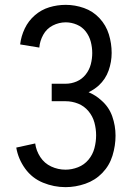

<svg xmlns="http://www.w3.org/2000/svg" viewBox="-20 -763 540 791"><path d="M250 8Q202 8 157 -10.5Q112 -29 83.5 -68.5Q55 -108 47 -155L125 -172Q129 -142 146 -116Q163 -90 191 -77Q219 -64 250 -64Q276 -64 301.5 -74Q327 -84 344.5 -105Q362 -126 369 -152.5Q376 -179 376 -205.5Q376 -232 369 -258Q362 -284 344.5 -305Q327 -326 302 -336Q277 -346 250 -346H193V-418H250Q274 -418 296 -427.5Q318 -437 333 -456Q348 -475 354 -498Q360 -521 360 -544.5Q360 -568 354 -591Q348 -614 333.5 -633Q319 -652 296.5 -661.5Q274 -671 251 -671Q223 -671 197.5 -658Q172 -645 158 -619.5Q144 -594 142 -567L63 -580Q67 -614 82 -645.5Q97 -677 123.5 -700Q150 -723 183 -733Q216 -743 251 -743Q289 -743 326 -730Q363 -717 390 -688Q417 -659 428.5 -621.5Q440 -584 440 -545Q440 -508 427.5 -472.5Q415 -437 387 -411Q368 -394 345 -383Q374 -371 398 -349Q429 -322 442.5 -283.5Q456 -245 456 -204Q456 -163 443.5 -122Q431 -81 401.5 -50.5Q372 -20 331.5 -6Q291 8 250 8Z"/></svg>

Font: Iosevka SS08
Style: Regular
Weight: 400
Monospace: yes
Designer: Belleve Invis
Foundry: Belleve Invis
Version: 2.1.0; ttfautohint (v1.8.2)